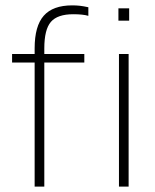

<svg xmlns="http://www.w3.org/2000/svg" viewBox="-20 -695 579 715"><path d="M109 -462H25V-494H109V-515Q109 -598 143 -636.5Q177 -675 249 -675Q264 -675 277.5 -673.5Q291 -672 309 -668V-636Q299 -639 285 -640.5Q271 -642 253 -642Q194 -642 169.5 -613.5Q145 -585 145 -515V-494H294V-462H145V0H109ZM461 -618H421V-664H461ZM459 0H423V-494H459Z"/></svg>

Font: Blinker ExtraLight
Style: Regular
Weight: 200
Designer: Juergen Huber
Foundry: supertype
Version: Version 1.017;hotconv 1.0.117;makeotfexe 2.5.65602